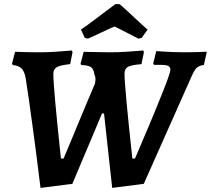

<svg xmlns="http://www.w3.org/2000/svg" viewBox="-20 -894 1021 929"><path d="M522.8 15.2 483.3 -345.1H473.7L330.1 -4.5L176.1 15.2Q176.1 15.2 172.8 -10.2Q169.5 -35.6 164.2 -79.2Q158.9 -122.8 151.7 -177.8Q144.6 -232.8 136.3 -292.6Q128.1 -352.3 120 -410.5Q111.8 -468.7 103.9 -517.7Q98 -549.4 83.7 -563.2Q69.4 -576.9 42 -579.2L38.2 -585.9L52.8 -643.5Q52.8 -643.5 73.5 -642.7Q94.2 -642 121.7 -641.5Q149.2 -641 168.7 -641Q207.7 -641 243.9 -643.3Q280.2 -645.6 303.7 -647.7Q327.2 -649.8 327.2 -649.8L331 -641.9L319.5 -583.7Q270.9 -578.8 254.4 -568.9Q238 -559 238 -536Q238 -518.9 240.7 -482.1Q243.4 -445.3 247.4 -399.1Q251.5 -352.9 256.4 -305.2Q261.3 -257.6 265.4 -217.2Q269.5 -176.9 272.2 -151.8Q274.9 -126.8 274.9 -126.8H287.6Q305.7 -169 325.2 -216.6Q344.8 -264.1 365.2 -312.8Q385.5 -361.5 404.5 -407Q423.4 -452.6 439.7 -489.9Q442.3 -506 441.9 -513.7Q441.5 -521.4 439.9 -525.3Q438.4 -529.3 436.8 -532.8Q433.9 -558.9 420.5 -568.8Q407.1 -578.7 373 -579.2L369.8 -585.9L384.9 -643.5Q384.9 -643.5 398.9 -643Q413 -642.5 433.8 -642.2Q454.7 -642 476.5 -641.5Q498.3 -641 514.8 -641Q551 -641 587.3 -643.3Q623.6 -645.6 648.2 -647.7Q672.8 -649.8 672.8 -649.8L676.5 -641.9L664.4 -583.7Q614.4 -579.7 598.4 -570.3Q582.5 -560.9 582.5 -536.6Q582.5 -520.5 585.2 -484.3Q587.9 -448 592.2 -401.6Q596.6 -355.1 601.4 -307.1Q606.3 -259.2 610.6 -218.3Q615 -177.4 617.7 -152.1Q620.4 -126.8 620.4 -126.8H633.1Q646.9 -159.1 664.6 -200.8Q682.3 -242.5 701.9 -288.6Q721.4 -334.6 739.5 -379.2Q757.5 -423.7 772.5 -461.4Q787.4 -499.1 795.9 -524.2Q804.5 -549.3 804.5 -555.4Q804.5 -569.7 794.2 -574.9Q783.9 -580.1 759.1 -580.1H725.1L721.3 -586.8L736 -646.7Q736 -646.7 758.3 -645.2Q780.6 -643.6 812.5 -642.3Q844.3 -641 873.4 -641Q897.7 -641 922.2 -641.7Q946.8 -642.5 963.8 -643.1Q980.7 -643.6 980.7 -643.6L966.5 -579.7Q943.4 -576.4 932.4 -566.5Q921.5 -556.6 908.8 -528.5L675.7 -4.5ZM371.7 -750.8Q383.9 -758.9 404.3 -773.7Q424.7 -788.5 447.6 -806Q470.4 -823.4 491.1 -838.8Q511.7 -854.2 524.9 -864Q538.1 -873.9 538.1 -873.9H558Q558 -874.8 568.6 -865.4Q579.3 -856 596.4 -840.4Q613.5 -824.8 632.1 -807.1Q650.8 -789.4 667.5 -774.4Q684.3 -759.3 694.2 -750.8L665.5 -710.7L649.7 -707Q643 -710.2 626.2 -719.1Q609.5 -727.9 590 -737.7Q570.5 -747.5 554.9 -755.7Q539.3 -763.9 534.3 -765.7Q530.3 -764.4 518 -758.8Q505.7 -753.2 489.5 -745.7Q473.2 -738.2 456 -730Q438.8 -721.8 425.2 -715.8Q411.6 -709.7 405.3 -707L390.4 -710.7Z"/></svg>

Font: Alegreya
Style: Italic
Weight: 400
Italic angle: -7°
Designer: Juan Pablo del Peral
Foundry: Huerta Tipografica
Version: Version 2.009